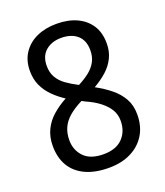

<svg xmlns="http://www.w3.org/2000/svg" viewBox="-135 -816 791 919"><g transform="rotate(-20 260.0 -357.0)"><path d="M260 -724Q319 -724 362.5 -704Q406 -684 430.5 -646.5Q455 -609 455 -554Q455 -513 439 -480.5Q423 -448 394.5 -422.5Q366 -397 329 -376Q370 -354 403.5 -327Q437 -300 456.5 -265.5Q476 -231 476 -184Q476 -125 449.5 -81.5Q423 -38 375 -14Q327 10 263 10Q192 10 143 -13Q94 -36 69 -78.5Q44 -121 44 -180Q44 -226 61.5 -262Q79 -298 110 -325Q141 -352 180 -373Q146 -395 119.5 -422Q93 -449 78.5 -481.5Q64 -514 64 -555Q64 -608 89.5 -646Q115 -684 159 -704Q203 -724 260 -724ZM128 -179Q128 -128 161 -94Q194 -60 260 -60Q324 -60 357.5 -94.5Q391 -129 391 -183Q391 -215 376 -240Q361 -265 333 -287Q305 -309 264 -327L247 -336Q207 -316 180.5 -293.5Q154 -271 141 -243Q128 -215 128 -179ZM258 -653Q210 -653 179 -626.5Q148 -600 148 -550Q148 -516 162.5 -491Q177 -466 203 -447.5Q229 -429 262 -412Q295 -429 319 -448Q343 -467 356.5 -492Q370 -517 370 -550Q370 -600 340 -626.5Q310 -653 258 -653Z"/></g></svg>

Font: Noto Sans Thai SemiCondensed
Style: Regular
Weight: 400
Width: 4
Designer: Monotype Design Team
Foundry: Monotype Imaging Inc.
Version: Version 2.001